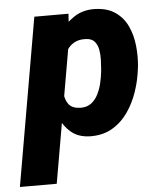

<svg xmlns="http://www.w3.org/2000/svg" viewBox="-93 -585 692 834"><g transform="rotate(-5 253.0 -168.0)"><path d="M228.5 -418 120.6 203.1H-40L86.9 -528.3H235.8ZM516.6 -273.4 515.1 -263.2Q509.8 -215.3 493.4 -166.5Q477.1 -117.7 449 -77.1Q420.9 -36.6 379.4 -12.5Q337.9 11.7 281.7 10.3Q232.4 8.8 201.2 -17.3Q169.9 -43.5 152.6 -83.7Q135.3 -124 128.7 -169.2Q122.1 -214.4 123 -253.4L124.5 -267.6Q131.8 -310.5 148.9 -358.4Q166 -406.2 193.8 -447.5Q221.7 -488.8 260.7 -514.4Q299.8 -540 351.6 -538.6Q405.8 -537.1 440.4 -512.9Q475.1 -488.8 493.2 -450Q511.2 -411.1 516.1 -364.7Q521 -318.4 516.6 -273.4ZM355 -263.7 356 -273.9Q357.4 -291.5 358.4 -314.5Q359.4 -337.4 355.7 -359.4Q352.1 -381.3 339.6 -396.2Q327.1 -411.1 301.8 -412.1Q272 -413.6 252 -402.8Q231.9 -392.1 219.5 -373Q207 -354 200.2 -330.3Q193.4 -306.6 190.4 -281.7L186 -241.7Q182.6 -213.9 184.6 -185.3Q186.5 -156.7 201.4 -137.2Q216.3 -117.7 252 -116.7Q280.3 -116.2 299.1 -130.4Q317.9 -144.5 329.3 -167.5Q340.8 -190.4 346.7 -216.1Q352.5 -241.7 355 -263.7Z"/></g></svg>

Font: Roboto Black
Style: Italic
Weight: 900
Italic angle: -12°
Designer: Christian Robertson
Foundry: Google
Version: Version 3.0; 2020